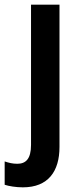

<svg xmlns="http://www.w3.org/2000/svg" viewBox="-62 -563 346 823"><path d="M36 240C145 240 193 171 193 67V-543H71V58C71 119 48 139 12 139C-8 139 -24 135 -42 129V229C-24 235 7 240 36 240Z"/></svg>

Font: Noto Sans Lao Looped SemiCondensed SemiBold
Style: Regular
Weight: 600
Width: 4
Designer: Mark Frömberg, Ben Mitchell
Foundry: The Fontpad Ltd
Version: Version 1.002